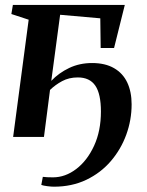

<svg xmlns="http://www.w3.org/2000/svg" viewBox="-20 -542 582 760"><path d="M183 -222Q213 -253.5 254 -273Q295 -292.5 344.5 -292.5Q396.5 -292.5 431.5 -272.2Q466.5 -252 483.8 -215.2Q501 -178.5 501 -129Q501 -67 479.8 -8.8Q458.5 49.5 418.5 96Q378.5 142.5 321.5 169.8Q264.5 197 193.5 197Q183.5 197 167.5 195Q151.5 193 143.5 190L149.5 158Q156.5 159 167.5 159.5Q178.5 160 189.5 160Q238.5 160 282 126.8Q325.5 93.5 352.5 34.8Q379.5 -24 379.5 -100.5Q379.5 -170.5 357.2 -203Q335 -235.5 288 -235.5Q253 -235.5 225.8 -220.8Q198.5 -206 178 -186L154 0H32L93.5 -464L25 -486.5L31 -522.5H474L431.5 -352H378.5L377 -469.5L218 -483.5Z"/></svg>

Font: Merriweather 96pt SemiBold
Style: Italic
Weight: 600
Italic angle: -7.8°
Version: Version 2.101